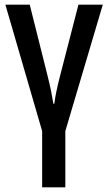

<svg xmlns="http://www.w3.org/2000/svg" viewBox="-20 -560 461 820"><path d="M259 240H160V0L3 -540H107L182 -241Q192 -202 198.5 -169.5Q205 -137 208 -117H212Q218 -165 236 -234L315 -540H419L259 0Z"/></svg>

Font: Avrile Sans Condensed Medium
Style: Regular
Weight: 500
Width: 3
Designer: Monotype Design Team
Foundry: Monotype Imaging Inc.
Version: Version 2.001;September 10, 2019;FontCreator 11.5.0.2425 64-